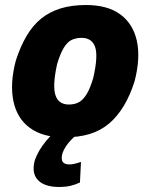

<svg xmlns="http://www.w3.org/2000/svg" viewBox="-20 -537 600 766"><path d="M236 11Q151 11 99.5 -26.5Q48 -64 33.5 -133.5Q19 -203 43 -295Q61 -351 86 -393.5Q111 -436 144.5 -463Q178 -490 222 -503.5Q266 -517 323 -517Q409 -517 460 -479.5Q511 -442 526 -374Q541 -306 517 -213Q499 -156 473.5 -114Q448 -72 415 -44Q382 -16 338 -2.5Q294 11 236 11ZM255 -120Q277 -120 293.5 -128.5Q310 -137 324.5 -159.5Q339 -182 352 -226Q372 -313 359.5 -349.5Q347 -386 305 -386Q285 -386 267.5 -378.5Q250 -371 235.5 -348Q221 -325 208 -282Q189 -196 201 -158Q213 -120 255 -120ZM217 209Q157 209 131 181Q105 153 119 102Q132 64 164.5 24.5Q197 -15 246 -45L285 0Q276 9 264.5 20.5Q253 32 243.5 46Q234 60 229 75Q223 98 230 108.5Q237 119 257 119Q266 119 277 116.5Q288 114 303 109L299 191Q280 200 260.5 204.5Q241 209 217 209Z"/></svg>

Font: Nunito Sans 7pt Condensed Black
Style: Italic
Weight: 900
Width: 3
Italic angle: -9°
Designer: Vernon Adams
Foundry: Vernon Adams
Version: Version 3.101;gftools[0.9.27]